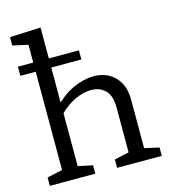

<svg xmlns="http://www.w3.org/2000/svg" viewBox="-114 -863 845 954"><g transform="rotate(-15 308.5 -386.0)"><path d="M24 0V-43L115 -63L103 -48V-718L115 -702L24 -722V-765L183 -772V-367L167 -371Q217 -422 271 -446Q325 -470 374 -470Q418 -470 451.5 -451.5Q485 -433 505 -397.5Q525 -362 525 -308V-48L515 -62L600 -43V0H370V-43L456 -62L445 -47V-292Q445 -351 417 -379Q389 -407 344 -407Q306 -407 262 -387Q218 -367 176 -324L183 -340V-47L173 -61L258 -43V0ZM24 -566V-613H338V-566Z"/></g></svg>

Font: Pack4
Style: Regular
Weight: 400
Version: Version 2.002